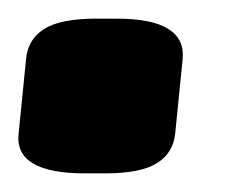

<svg xmlns="http://www.w3.org/2000/svg" viewBox="-28 -184 246 206"><path d="M63 2Q-13 2 -8 -41L0 -121Q2 -142 19.5 -153Q37 -164 75 -164H97Q135 -164 152.5 -153Q170 -142 168 -121L160 -41Q158 -20 140.5 -9Q123 2 85 2Z"/></svg>

Font: Asap Black
Style: Italic
Weight: 900
Italic angle: -6°
Designer: Pablo Cosgaya
Foundry: Omnibus-Type
Version: Version 3.001